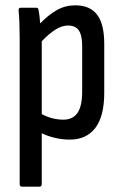

<svg xmlns="http://www.w3.org/2000/svg" viewBox="-20 -517 460 722"><path d="M63 185Q54 185 54 175V-373Q54 -405 53 -431.5Q52 -458 50 -477Q49 -488 58 -488H116Q124 -488 125 -479Q129 -460 131 -429Q163 -462 194.5 -479.5Q226 -497 263 -497Q318 -497 345 -462Q372 -427 372 -352V-168Q372 -80 338.5 -36Q305 8 242 8Q215 8 187 1.5Q159 -5 137 -16V175Q137 185 128 185ZM236 -421Q213 -421 189 -406Q165 -391 137 -362V-88Q155 -78 176 -72.5Q197 -67 218 -67Q254 -67 271.5 -92.5Q289 -118 289 -173V-343Q289 -384 276.5 -402.5Q264 -421 236 -421Z"/></svg>

Font: Sofia Sans Condensed Medium
Style: Regular
Weight: 500
Designer: Botio Nikoltchev, Ani Petrova
Foundry: lettersoup
Version: Version 4.101; ttfautohint (v1.8.4.7-5d5b)